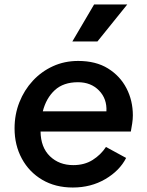

<svg xmlns="http://www.w3.org/2000/svg" viewBox="-20 -825 655 857"><path d="M305 12Q227 12 168.5 -22.5Q110 -57 77.5 -117Q45 -177 45 -252Q45 -314 66.5 -368.5Q88 -423 126.5 -464.5Q165 -506 216.5 -529.5Q268 -553 329 -553Q408 -553 462 -519.5Q516 -486 544.5 -431Q573 -376 573 -310Q573 -293 570 -273.5Q567 -254 564 -238H161Q162 -167 203 -127.5Q244 -88 307 -88Q357 -88 393.5 -111Q430 -134 453 -169L543 -120Q514 -63 450 -25.5Q386 12 305 12ZM328 -458Q263 -458 224.5 -422.5Q186 -387 171 -328H455Q458 -384 422 -421Q386 -458 328 -458ZM303 -640 400 -805H548L415 -640Z"/></svg>

Font: Plus Jakarta Sans SemiBold
Style: Italic
Weight: 600
Italic angle: -8°
Designer: Gumpita Rahayu
Foundry: Tokotype
Version: Version 2.071; ttfautohint (v1.8.4.7-5d5b);gftools[0.9.29]